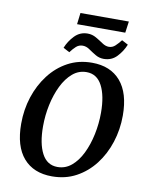

<svg xmlns="http://www.w3.org/2000/svg" viewBox="-91 -884 743 961"><g transform="rotate(10 280.5 -403.0)"><path d="M240 12Q146 12 94.5 -47.5Q43 -107 43 -221Q43 -293 64 -357.5Q85 -422 124 -473Q163 -524 217.5 -553.5Q272 -583 340 -583Q434 -583 485.5 -523Q537 -463 537 -349Q537 -278 516 -213Q495 -148 456 -97.5Q417 -47 362.5 -17.5Q308 12 240 12ZM259 -39Q299 -39 330 -65Q361 -91 382.5 -135Q404 -179 415.5 -233.5Q427 -288 427 -344Q427 -430 400.5 -481Q374 -532 321 -532Q281 -532 250 -505.5Q219 -479 197.5 -435Q176 -391 164.5 -337Q153 -283 153 -227Q153 -140 179.5 -89.5Q206 -39 259 -39ZM239 -818H485L477 -760H232ZM393 -612Q370 -612 350 -624Q330 -636 313.5 -647.5Q297 -659 279 -659Q260 -659 246 -646.5Q232 -634 218 -615L186 -632Q200 -667 227 -695Q254 -723 293 -723Q316 -723 336 -711.5Q356 -700 373.5 -688Q391 -676 408 -676Q426 -676 440 -689Q454 -702 468 -720L500 -703Q486 -668 459.5 -640Q433 -612 393 -612Z"/></g></svg>

Font: Rasa Medium
Style: Italic
Weight: 500
Italic angle: -7.10001°
Designer: Anna Giedrys (Yrsa+Rasa design), David Brezina (Yrsa art-direction, Rasa art-direction, design)
Foundry: Rosetta Type Foundry
Version: Version 2.004